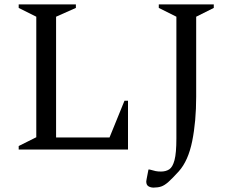

<svg xmlns="http://www.w3.org/2000/svg" viewBox="-20 -680 1062 873"><path d="M65 0V-16L145 -56V-604L65 -644V-660H325V-644L235 -604V-55H478L546 -222H562V0ZM678 173Q665 173 655 167Q645 161 645 145Q645 143 646.5 135Q648 127 655 91H661Q678 96 688 98Q698 100 712 100Q734 100 749.5 90Q765 80 773.5 48Q782 16 782 -51V-604L702 -644V-660H952V-644L872 -604V-240Q872 -128 854 -38.5Q836 51 793 99Q764 131 746 147Q728 163 713 168Q698 173 678 173Z"/></svg>

Font: Spectral SC
Style: Regular
Weight: 400
Designer: Jean-Baptiste Levee
Foundry: Production Type
Version: Version 2.001